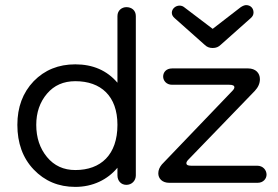

<svg xmlns="http://www.w3.org/2000/svg" viewBox="-20 -716 1088 752"><path d="M683 -694C668 -694 653 -682 653 -666C653 -658 657 -651 664 -645L781 -541C790 -532 800 -528 813 -528C826 -528 836 -532 845 -541L962 -645C969 -651 973 -658 973 -667C973 -684 961 -696 944 -696C938 -696 931 -693 923 -688L813 -603L701 -688C696 -692 690 -694 683 -694ZM275 16C343 16 401 -12 440 -59V-29C440 -8 454 8 475 8C496 8 512 -8 512 -29V-653C512 -676 495 -688 475 -688C458 -688 440 -676 440 -653V-392C399 -440 344 -464 275 -464C209 -464 155 -442 112 -398C69 -353 48 -296 48 -227C48 -156 69 -97 112 -52C155 -7 209 16 275 16ZM989 0C1012 0 1024 -17 1024 -32C1024 -49 1011 -67 987 -67H728C716 -67 710 -70 710 -77C710 -81 713 -86 718 -91L978 -360C991 -374 998 -389 998 -406C998 -430 981 -448 952 -448H654C631 -448 619 -433 619 -416C619 -401 631 -384 654 -384H878C891 -384 898 -381 898 -374C898 -370 895 -365 890 -360L614 -72C605 -61 600 -50 600 -37C600 -17 615 0 643 0ZM275 -50C229 -50 192 -67 164 -101C136 -135 122 -177 122 -227C122 -275 136 -316 164 -349C192 -382 229 -398 275 -398C375 -398 440 -340 440 -227C440 -110 375 -50 275 -50Z"/></svg>

Font: Dongle Light
Style: Regular
Weight: 300
Designer: Yanghee Ryu
Foundry: Yanghee Ryu
Version: Version 2.000